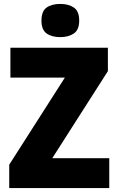

<svg xmlns="http://www.w3.org/2000/svg" viewBox="-20 -957 600 977"><path d="M536 0H27V-119L310 -562H33V-714H529V-595L246 -152H536ZM287 -937Q329 -937 356 -918.5Q383 -900 383 -852Q383 -805 355.5 -786.5Q328 -768 287 -768Q244 -768 217.5 -786.5Q191 -805 191 -852Q191 -900 217 -918.5Q243 -937 287 -937Z"/></svg>

Font: Noto Sans Gurmukhi UI SemiCondensed Black
Style: Regular
Weight: 900
Width: 4
Designer: Jelle Bosma - Monotype Design Team
Foundry: Monotype Imaging Inc.
Version: Version 2.004; ttfautohint (v1.8.4.7-5d5b)